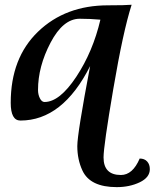

<svg xmlns="http://www.w3.org/2000/svg" viewBox="-20 -495 648 804"><path d="M166.5 -67.9Q229.5 -67.9 299.3 -173.3Q369.1 -278.8 400.4 -412.6Q357.4 -416.5 314 -416.5Q244.1 -416.5 191.7 -316.4Q139.2 -216.3 139.2 -118.2Q139.2 -99.1 147 -83.5Q154.8 -67.9 166.5 -67.9ZM468.8 288.6Q357.4 288.6 325.2 219.2Q303.7 172.9 303.7 116.7Q303.7 64.5 357.4 -218.3Q242.2 9.8 65.4 9.8Q24.9 9.8 24.9 -64.5Q24.9 -252.4 139.4 -362.5Q253.9 -472.7 432.6 -472.7Q504.9 -472.7 531.2 -475.1Q495.6 -364.3 454.6 -123.5Q413.6 117.2 413.6 164.1Q413.6 237.8 486.3 237.8Q535.6 237.8 564.9 168.9Q585 168.9 596.2 181.2Q607.4 193.4 607.4 213.4Q607.4 248 565.2 268.3Q522.9 288.6 468.8 288.6Z"/></svg>

Font: Kelvinch
Style: Bold Italic
Weight: 700
Italic angle: -10°
Designer: Paul James Miller
Foundry: High-Logic / Made with FontCreator
Version: Version 3.30 September 23, 2016